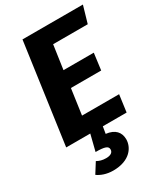

<svg xmlns="http://www.w3.org/2000/svg" viewBox="-230 -792 1002 1153"><g transform="rotate(-30 271.5 -215.5)"><path d="M509 -576 543 -693H124L27 0H194L166 112C229 112 252 120 252 143C252 166 232 176 203 176C177 176 158 170 140 160L96 230C119 247 156 262 203 262C322 262 364 191 364 138C364 89 335 55 273 48L281 0H446L462 -118H205L230 -295H440L455 -410H245L269 -576Z"/></g></svg>

Font: Fira Sans
Style: Bold Italic
Weight: 700
Italic angle: -8°
Designer: bBox Type GmbH & Carrois Corporate GbR & Edenspiekermann AG
Foundry: bBox Type GmbH & Carrois Corporate GbR & Edenspiekermann AG
Version: Version 4.301;PS 004.301;hotconv 1.0.88;makeotf.lib2.5.64775